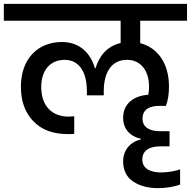

<svg xmlns="http://www.w3.org/2000/svg" viewBox="-44 -760 995 1001"><path d="M-24 -652H585V-536C514 -519 473 -468 454 -404H451C428 -483 372 -541 279 -541C155 -541 65 -455 65 -308C65 -233 86 -174 129 -129C171 -84 231 -61 309 -61C323 -61 334 -61 343 -62V-154L315 -152C224 -152 171 -210 171 -307C171 -391 216 -448 293 -448C370 -448 409 -383 409 -284V-263H497V-284C497 -384 538 -448 618 -448C691 -448 733 -390 733 -309C733 -293 732 -279 729 -266C656 -261 598 -222 598 -146C598 -86 635 -49 691 -36V-33C636 -21 598 22 598 81C598 128 616 164 651 187C686 210 730 221 781 221C821 221 868 213 895 202V123C874 131 832 139 796 139C740 139 698 119 698 72C698 23 737 3 792 3H840V-76H790C737 -76 699 -96 699 -141C699 -189 735 -208 786 -208H821C832 -237 837 -271 837 -308C837 -429 779 -511 687 -535V-652H931V-740H-24Z"/></svg>

Font: Poppins Medium
Style: Regular
Weight: 500
Designer: Ninad Kale (Devanagari), Jonny Pinhorn (Latin)
Foundry: Indian Type Foundry
Version: 4.004